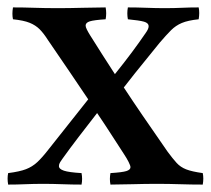

<svg xmlns="http://www.w3.org/2000/svg" viewBox="-26 -497 568 518"><path d="M272 1Q269 -14 272 -30Q304 -32 315 -35.5Q326 -39 326 -46Q326 -50 321 -60Q316 -70 308 -82Q291 -108 274 -134.5Q257 -161 236 -192Q211 -160 186.5 -128Q162 -96 142 -68Q139 -64 136 -59Q133 -54 133 -49Q133 -41 146.5 -36.5Q160 -32 194 -30Q197 -14 194 1Q169 1 142 0Q115 -1 91 -1Q65 -1 42 0Q19 1 -4 1Q-7 -16 -4 -30Q27 -34 44 -40.5Q61 -47 74.5 -59.5Q88 -72 105 -94L212 -229Q189 -263 161 -304.5Q133 -346 104 -388Q92 -407 81 -418Q70 -429 54 -435.5Q38 -442 9 -445Q6 -459 9 -477Q38 -477 66.5 -476Q95 -475 131 -475Q160 -475 198 -476Q236 -477 259 -477Q262 -461 259 -445Q228 -443 216.5 -439.5Q205 -436 205 -428Q205 -424 208.5 -417Q212 -410 217 -402Q234 -375 250.5 -349Q267 -323 284 -297Q309 -328 329.5 -355.5Q350 -383 367 -408Q375 -419 375 -426Q375 -435 362.5 -438.5Q350 -442 319 -445Q316 -461 319 -477Q343 -477 369 -476Q395 -475 418 -475Q444 -475 465 -476Q486 -477 510 -477Q513 -463 510 -445Q481 -442 464.5 -435Q448 -428 435.5 -415.5Q423 -403 405 -382Q390 -363 364.5 -332Q339 -301 308 -261Q333 -223 359 -185Q385 -147 426 -88Q440 -69 450.5 -57.5Q461 -46 476.5 -40Q492 -34 521 -30Q524 -16 521 1Q490 1 459.5 0Q429 -1 397 -1Q366 -1 330.5 0Q295 1 272 1Z"/></svg>

Font: Tiro Tamil
Style: Regular
Weight: 400
Designer: Tamil: Fernando Mello & Fiona Ross. Latin: John Hudson.
Foundry: Tiro Typeworks Ltd.
Version: Version 1.52